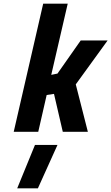

<svg xmlns="http://www.w3.org/2000/svg" viewBox="-20 -720 608 1049"><path d="M171 72H294L187 309H74ZM216 -700H350L260 -311L294 -318L421 -499H568L394 -259L460 0H323L275 -207L235 -201L189 0H55Z"/></svg>

Font: Cairo
Style: Bold Italic
Weight: 700
Italic angle: -13°
Designer: Mohamed Gaber, Accademia di Belle Arti di Urbino and others
Foundry: Kief Type Foundry, Accademia di Belle Arti di Urbino and others
Version: Version 3.011